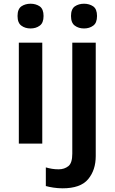

<svg xmlns="http://www.w3.org/2000/svg" viewBox="-20 -771 615 1031"><path d="M144 -751C125 -751 108.4 -746.1 94.7 -736.8C81.1 -727.1 74.2 -710 74.2 -685.1C74.2 -660.2 81.1 -643.1 94.7 -633.3C108.4 -623 125 -618.2 144 -618.2C163.1 -618.2 179.7 -623 193.4 -633.3C207 -643.1 213.9 -660.2 213.9 -685.1C213.9 -710 207 -727.1 193.4 -736.8C179.7 -746.1 163.1 -751 144 -751ZM361.3 -685.1C361.3 -660.2 368.2 -643.1 381.8 -633.3C395.5 -623 412.1 -618.2 431.2 -618.2C450.2 -618.2 466.8 -623 480.5 -633.3C494.1 -643.1 501 -660.2 501 -685.1C501 -710 494.1 -727.1 480.5 -736.8C466.8 -746.1 450.2 -751 431.2 -751C412.1 -751 395.5 -746.1 381.8 -736.8C368.2 -727.1 361.3 -710 361.3 -685.1ZM81.1 -542V0H207V-542ZM315.9 240.2C379.9 240.2 425.8 224.1 453.1 191.4C480.5 158.7 494.1 117.2 494.1 66.9V-542H368.2V54.2C368.2 87.4 361.3 109.9 347.2 121.1C333 132.3 315.9 138.2 294.9 138.2C268.1 138.2 249 134.3 226.1 127.9V228C249 234.4 282.7 240.2 315.9 240.2Z"/></svg>

Font: Noto Reveo Sans
Style: Regular
Weight: 600
Designer: Monotype Design Team
Foundry: Monotype Imaging Inc.
Version: Version 2.007